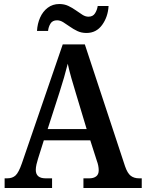

<svg xmlns="http://www.w3.org/2000/svg" viewBox="-20 -935 725 955"><path d="M3 0V-48H16Q42 -48 57.5 -62.5Q73 -77 89 -123L292 -714H402L602 -108Q614 -73 630.5 -60.5Q647 -48 672 -48H685V0H395V-48H425Q445 -48 458 -57.5Q471 -67 471 -88Q471 -99 468.5 -111.5Q466 -124 462 -134L429 -237H198L169 -145Q165 -133 161.5 -117.5Q158 -102 158 -90Q158 -48 207 -48H239V0ZM217 -293H411L358 -469Q346 -508 335 -546.5Q324 -585 317 -618Q309 -586 298.5 -549.5Q288 -513 276 -476ZM410 -771Q385 -771 365 -780.5Q345 -790 327.5 -802.5Q310 -815 294.5 -824.5Q279 -834 264 -834Q241 -834 231 -817.5Q221 -801 219 -781H164Q166 -817 179.5 -847.5Q193 -878 217.5 -896.5Q242 -915 275 -915Q300 -915 320 -905.5Q340 -896 357.5 -883.5Q375 -871 390 -861.5Q405 -852 420 -852Q442 -852 452.5 -868.5Q463 -885 466 -905H520Q517 -851 488 -811Q459 -771 410 -771Z"/></svg>

Font: Noto Serif Thai SemiCondensed SemiBold
Style: Regular
Weight: 600
Width: 4
Designer: Monotype Design Team
Foundry: Monotype Imaging Inc.
Version: Version 2.002; ttfautohint (v1.8.4.7-5d5b)